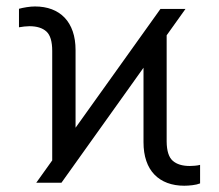

<svg xmlns="http://www.w3.org/2000/svg" viewBox="-20 -574 689 603"><path d="M93.8 0 483.9 -545.9H562.5L172.9 0ZM144 -25.9V-414.1Q144 -458.5 125.7 -475.1Q107.4 -491.7 72.3 -491.7Q64.9 -491.7 56.2 -490.7Q47.4 -489.7 39.6 -488.3V-546.4Q49.8 -549.3 64 -551.5Q78.1 -553.7 89.8 -553.7Q119.1 -553.7 142.6 -544.9Q166 -536.1 182.9 -518.6Q199.7 -501 208.5 -475.3Q217.3 -449.7 217.3 -416.5V-92.3ZM558.6 9.3Q529.3 9.3 505.6 0.5Q481.9 -8.3 465.1 -25.6Q448.2 -43 439.5 -68.6Q430.7 -94.2 430.7 -127.4V-453.1L503.4 -520V-129.4Q503.9 -85.4 522.5 -69.1Q541 -52.7 576.2 -52.7Q583.5 -52.7 592 -53.5Q600.6 -54.2 608.4 -56.2V2Q598.6 5.9 584.5 7.6Q570.3 9.3 558.6 9.3Z"/></svg>

Font: Inter 28pt Light
Style: Regular
Weight: 300
Designer: Rasmus Andersson
Foundry: rsms
Version: Version 4.001;git-66647c0bb